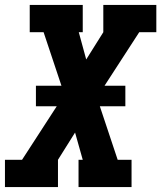

<svg xmlns="http://www.w3.org/2000/svg" viewBox="-21 -755 651 775"><path d="M-1 0V-110H68L208 -326H124V-409H227L155 -625H99V-735H313V-625H297L327 -515L396 -625V-735H610V-625H541L401 -409H485V-326H382L454 -110H510V0H296V-110H313L282 -220L213 -110V0Z"/></svg>

Font: Iosevka Slab XBdExObl
Style: Regular
Weight: 800
Width: 7
Italic angle: -9°
Monospace: yes
Designer: Belleve Invis
Foundry: Belleve Invis
Version: Version 11.1.0; ttfautohint (v1.8.3)